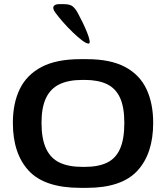

<svg xmlns="http://www.w3.org/2000/svg" viewBox="-20 -895 799 925"><path d="M367 10Q195 10 118.5 -72.5Q42 -155 42 -303Q42 -398 75.5 -466.5Q109 -535 180.5 -572.5Q252 -610 367 -610H398Q511 -610 581.5 -573Q652 -536 685 -467Q718 -398 718 -303Q718 -155 642 -72.5Q566 10 398 10ZM377 -91H388Q454 -91 496 -111.5Q538 -132 558.5 -178.5Q579 -225 579 -303Q579 -379 558 -424.5Q537 -470 494.5 -490Q452 -510 388 -510H377Q310 -510 266.5 -489Q223 -468 201.5 -422.5Q180 -377 180 -303Q180 -226 202 -179Q224 -132 267.5 -111.5Q311 -91 377 -91ZM407 -685Q396 -685 376 -700Q356 -715 332 -738Q308 -761 285 -787Q262 -813 246 -835Q232 -855 238.5 -865Q245 -875 264 -875H288Q317 -875 330.5 -864Q344 -853 356 -830Q367 -810 379 -785Q391 -760 400 -737.5Q409 -715 411.5 -700Q414 -685 407 -685Z"/></svg>

Font: Red Rose SemiBold
Style: Regular
Weight: 600
Designer: Jaikishan Patel
Version: Version 2.000